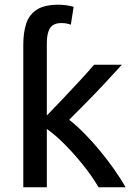

<svg xmlns="http://www.w3.org/2000/svg" viewBox="-20 -796 569 816"><path d="M79 0V-605Q79 -658 91.5 -696Q104 -734 136.5 -755Q169 -776 229 -776Q245 -776 262.5 -773.5Q280 -771 293 -767L281 -691Q264 -698 241 -698Q207 -698 193 -677Q179 -656 179 -613V-305Q210 -337 248 -377Q286 -417 321.5 -455.5Q357 -494 380 -521H498Q466 -486 428 -445Q390 -404 350 -363.5Q310 -323 274 -287Q305 -263 339 -228.5Q373 -194 405.5 -154.5Q438 -115 466 -75Q494 -35 514 0H399Q372 -46 334.5 -93Q297 -140 256.5 -181Q216 -222 179 -248V0Z"/></svg>

Font: Ubuntu Sans Medium
Style: Regular
Weight: 500
Designer: Dalton Maag Ltd
Foundry: Dalton Maag Ltd
Version: Version 1.006; ttfautohint (v1.8.4.7-5d5b)